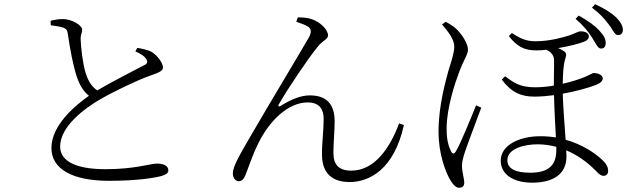

<svg xmlns="http://www.w3.org/2000/svg" viewBox="-20 -848 3040 926"><path d="M505 24C644 24 723 10 758 1C777 -4 792 -13 792 -25C792 -51 766 -59 736 -59C705 -59 631 -32 489 -32C325 -32 270 -82 270 -141C270 -238 387 -325 465 -370C531 -408 642 -461 701 -482C740 -496 766 -504 766 -522C766 -541 744 -578 709 -599C693 -607 668 -613 642 -617L633 -600C656 -590 678 -578 687 -560C693 -547 690 -539 672 -532C632 -510 523 -456 449 -412C418 -433 403 -463 392 -500C379 -543 370 -620 369 -658C368 -681 377 -689 376 -706C375 -727 325 -756 284 -756C266 -756 250 -754 224 -748L225 -726C239 -724 264 -721 281 -716C301 -710 305 -701 307 -685C318 -610 333 -529 351 -476C362 -443 380 -409 409 -386C346 -342 228 -246 228 -134C228 -33 329 24 505 24Z M1666 30C1759 30 1880 -28 1928 -245L1905 -253C1860 -133 1786 -25 1674 -25C1612 -25 1588 -56 1588 -111C1588 -156 1594 -219 1594 -265C1593 -346 1555 -388 1474 -388C1432 -388 1386 -370 1333 -337C1325 -331 1319 -337 1325 -345C1367 -420 1471 -573 1511 -621C1535 -653 1562 -658 1562 -677C1562 -707 1521 -744 1482 -756C1465 -762 1436 -765 1416 -764L1409 -743C1427 -737 1454 -728 1468 -718C1480 -708 1484 -694 1470 -668C1432 -601 1282 -353 1190 -194C1138 -105 1103 -45 1103 -13C1103 13 1118 26 1131 26C1146 26 1155 17 1163 -2C1177 -35 1195 -95 1227 -159C1277 -261 1367 -354 1464 -354C1523 -354 1541 -318 1541 -274C1541 -216 1532 -155 1533 -102C1533 -10 1585 30 1666 30Z M2197 57C2211 57 2219 48 2219 34C2219 13 2208 -19 2208 -49C2208 -66 2213 -87 2223 -117C2236 -156 2281 -274 2301 -329L2276 -340C2255 -288 2199 -149 2178 -117C2170 -104 2162 -105 2156 -117C2144 -141 2134 -170 2134 -228C2134 -328 2175 -449 2195 -502C2220 -567 2237 -585 2237 -609C2237 -639 2205 -687 2177 -712C2161 -725 2145 -735 2130 -743L2112 -730C2139 -698 2171 -660 2171 -623C2171 -592 2153 -540 2143 -508C2130 -458 2095 -340 2095 -214C2095 -104 2129 -18 2152 21C2166 44 2179 58 2197 58ZM2877 -614C2890 -613 2900 -620 2901 -636C2903 -657 2894 -675 2871 -700C2849 -724 2818 -747 2771 -773L2756 -757C2796 -723 2816 -696 2834 -669C2853 -640 2862 -615 2877 -614ZM2959 -679C2973 -678 2983 -686 2984 -701C2985 -721 2975 -740 2951 -765C2927 -787 2898 -805 2850 -828L2835 -811C2876 -780 2894 -759 2915 -731C2936 -706 2943 -680 2959 -679ZM2568 -605C2582 -605 2598 -606 2615 -608C2632 -600 2651 -586 2652 -560C2653 -536 2651 -483 2651 -435C2626 -431 2594 -427 2560 -427C2487 -427 2457 -450 2416 -480L2400 -464C2446 -403 2492 -382 2557 -382C2590 -382 2619 -385 2652 -389C2653 -328 2658 -245 2661 -185C2637 -189 2612 -191 2586 -191C2480 -191 2395 -145 2395 -74C2395 -4 2459 33 2547 33C2645 33 2712 -6 2712 -93L2711 -123C2761 -102 2810 -69 2855 -23C2867 -10 2878 0 2891 0C2906 0 2913 -10 2913 -25C2913 -45 2900 -64 2879 -82C2850 -108 2791 -151 2708 -174C2703 -242 2696 -332 2694 -396C2750 -406 2815 -423 2856 -439C2878 -448 2887 -459 2887 -470C2887 -488 2860 -496 2844 -496C2838 -496 2831 -490 2803 -478C2777 -467 2739 -454 2694 -444C2695 -495 2697 -537 2707 -567C2713 -585 2711 -594 2700 -601C2691 -607 2682 -612 2672 -616C2727 -625 2780 -639 2802 -649C2813 -654 2820 -663 2820 -672C2820 -689 2802 -697 2780 -697C2769 -697 2759 -689 2725 -677C2700 -669 2633 -649 2564 -649C2519 -649 2490 -661 2449 -689L2434 -674C2474 -623 2508 -605 2568 -605ZM2663 -140V-124C2663 -52 2627 -15 2537 -15C2465 -15 2427 -35 2427 -75C2427 -133 2512 -152 2573 -152C2602 -152 2632 -148 2663 -140Z"/></svg>

Font: Source Han Serif CN Light
Style: Regular
Weight: 300
Designer: Ryoko NISHIZUKA 西塚涼子 (kana & ideographs); Frank Grießhammer (Latin, Greek & Cyrillic); Wenlong ZHANG 张文龙 (bopomofo); San
Foundry: Adobe
Version: Version 2.003;hotconv 1.1.1;makeotfexe 2.6.0